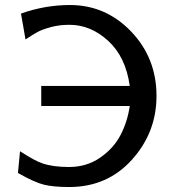

<svg xmlns="http://www.w3.org/2000/svg" viewBox="-20 -731 711 768"><path d="M51.8 -39.1 60.1 -126Q122.1 -85.9 150.9 -77.1Q192.9 -63 255.9 -63Q326.7 -63 380.9 -100.6Q435.1 -138.2 462.6 -191.7Q490.2 -245.1 499 -307.1H145V-387.2H499Q482.9 -503.4 412.8 -567.6Q342.8 -631.8 257.8 -631.8Q216.8 -631.8 182.4 -622.3Q147.9 -612.8 129.9 -602.8Q111.8 -592.8 82 -573.2L64 -676.8Q160.2 -710.9 259.8 -710.9Q402.8 -710.9 504.4 -605Q606 -499 606 -347.2Q606 -201.2 507.6 -92Q409.2 17.1 256.8 17.1Q193.8 17.1 155.3 7.6Q116.7 -2 51.8 -39.1Z"/></svg>

Font: CMU Bright
Style: SemiBold
Weight: 600
Version: Version 0.7.0